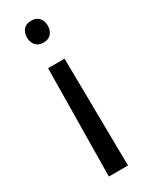

<svg xmlns="http://www.w3.org/2000/svg" viewBox="-190 -575 611 788"><g transform="rotate(-30 115.5 -181.5)"><path d="M78.6 -334 72.3 175.8H163.1L156.7 -334ZM115.7 -434.1C132 -434.1 144.3 -439.1 152.6 -449.2C160.9 -459.3 165 -471.7 165 -486.3C165 -501 160.9 -513.2 152.6 -522.9C144.3 -532.7 132 -537.6 115.7 -537.6C99.1 -537.6 86.8 -532.7 78.6 -522.9C70.5 -513.2 66.4 -501 66.4 -486.3C66.4 -471.7 70.5 -459.3 78.6 -449.2C86.8 -439.1 99.1 -434.1 115.7 -434.1Z"/></g></svg>

Font: Roboto Condensed
Style: Regular
Weight: 400
Designer: Google
Version: Version 2.134; 2016